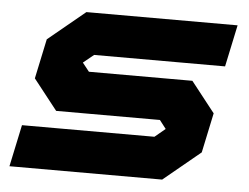

<svg xmlns="http://www.w3.org/2000/svg" viewBox="-44 -593 838 647"><g transform="rotate(5 375.0 -270.0)"><path d="M10 0 40 -141.5H488L523.5 -171L501.5 -199.5H150.5L69.5 -302.5L98 -437L223 -540H734.5L704.5 -398.5H261.5L226 -369.5L249 -340.5H599L680 -237.5L651.5 -103L526.5 0Z"/></g></svg>

Font: Tourney Expanded Black
Style: Italic
Weight: 900
Width: 7
Italic angle: -12°
Designer: Tyler Finck
Foundry: Etcetera Type Co
Version: Version 1.010; ttfautohint (v1.8.3)